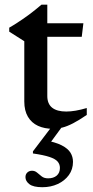

<svg xmlns="http://www.w3.org/2000/svg" viewBox="-20 -542 400 822"><path d="M182.5 -131Q182.5 -97.5 203.2 -81Q224 -64.5 263.5 -64.5Q282 -64.5 304 -68.2Q326 -72 351.5 -79.5V-50Q318.5 -27.5 293 -14.2Q267.5 -1 246.8 4.2Q226 9.5 207.5 9.5Q170.5 9.5 142.8 -3.2Q115 -16 99.5 -42.2Q84 -68.5 84 -107.5V-365.5L19.5 -406.5V-423.5Q34 -431.5 48.2 -440.8Q62.5 -450 76.8 -459.8Q91 -469.5 104.5 -479.5Q118 -489.5 131.2 -500.2Q144.5 -511 157.5 -522H182.5V-428ZM143 -384.5 143.5 -442.5H337L330 -384.5ZM161.5 259.5Q122.5 259.5 105.8 246.5Q89 233.5 89 216.5Q89 204 97 196.5Q105 189 117 189Q129.5 189 138.8 197Q148 205 158.5 213.2Q169 221.5 186 221.5Q209 221.5 222.8 209.8Q236.5 198 236.5 177Q236.5 161 226.5 149.5Q216.5 138 191.5 129.8Q166.5 121.5 121 115V106L219 -23H263L168 106.5L167 57.5Q216.5 66 243.8 80Q271 94 281.8 111.8Q292.5 129.5 292.5 151Q292.5 183 274.8 207.5Q257 232 227.2 245.8Q197.5 259.5 161.5 259.5Z"/></svg>

Font: Newsreader 16pt 16pt Medium
Style: Regular
Weight: 500
Version: Version 1.003